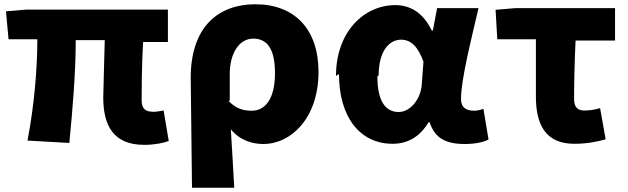

<svg xmlns="http://www.w3.org/2000/svg" viewBox="-20 -607 2942 900"><path d="M20 -423H155C155 -287 141 -116 109 52L305 63C321 -99 335 -272 335 -419H471C469 -317 464 -186 464 -150C464 -18 512 72 656 72C705 72 747 63 771 54L747 -89C729 -86 712 -83 701 -83C663 -83 644 -95 644 -137C644 -163 644 -304 651 -410H767V-562H103L8 -554Z M880 273H1078C1073 183 1068 93 1062 -1C1104 51 1163 68 1214 68C1346 68 1473 -55 1473 -270C1473 -471 1360 -587 1177 -587C1003 -587 874 -481 874 -242ZM1057 -136V-260C1057 -360 1103 -426 1167 -426C1235 -426 1269 -374 1269 -264C1269 -138 1219 -88 1161 -88C1125 -88 1089 -95 1052 -133Z M1569 -260C1569 -57 1668 67 1820 67C1892 67 1948 34 1989 -34H1994C2018 41 2070 68 2159 68C2210 68 2247 59 2270 47L2246 -97C2231 -91 2216 -88 2203 -88C2167 -88 2141 -101 2141 -143C2141 -235 2190 -426 2223 -569H2029L2009 -464H2004C1963 -548 1903 -583 1833 -583C1687 -583 1555 -459 1555 -251ZM1755 -254C1755 -373 1808 -421 1860 -421C1910 -421 1941 -383 1965 -318L1957 -211C1952 -139 1901 -82 1849 -82C1788 -82 1749 -131 1749 -249Z M2311 -423H2492V-155C2492 -23 2537 67 2672 67C2729 67 2777 58 2819 46L2793 -100C2764 -92 2744 -89 2720 -89C2691 -89 2671 -101 2671 -143C2671 -211 2673 -313 2678 -417H2863V-569H2397L2303 -561Z"/></svg>

Font: GenEiGothic-pro-Heavy
Style: Bold
Weight: 900
Designer: Ryoko NISHIZUKA (kana & ideographs); Paul D. Hunt (Latin, Greek & Cyrillic); Wenlong ZHANG (bopomofo); Sandoll Communica
Foundry: Adobe Systems Incorporated; o_tamon
Version: Version 1.000.140830